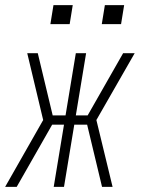

<svg xmlns="http://www.w3.org/2000/svg" viewBox="-35 -727 555 747"><path d="M-15 0 133 -260 71 -520H112L170 -278H220L260 -520H300L260 -278H306L444 -520H489L340 -260L403 0H362L304 -242H254L214 0H174L214 -242H168L30 0ZM361 -633 373 -707H448L436 -633ZM161 -633 173 -707H248L236 -633Z"/></svg>

Font: Iosevka SS04 XLt Obl
Style: Regular
Weight: 200
Italic angle: -9°
Monospace: yes
Designer: Belleve Invis
Foundry: Belleve Invis
Version: Version 19.0.0; ttfautohint (v1.8.4)